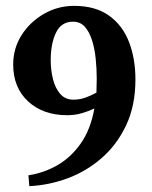

<svg xmlns="http://www.w3.org/2000/svg" viewBox="-20 -465 517 655"><path d="M80 170 77 133Q130 125 176 98.5Q222 72 255.5 24.5Q289 -23 302 -95Q281 -85 258 -78.5Q235 -72 209 -72Q127 -72 76 -119Q25 -166 25 -245Q25 -300 53.5 -345Q82 -390 129.5 -417.5Q177 -445 233 -445Q305 -445 351.5 -412Q398 -379 420 -322Q442 -265 442 -194Q442 -105 410.5 -38Q379 29 326.5 74.5Q274 120 210 143.5Q146 167 80 170ZM230 -125Q252 -125 271.5 -132Q291 -139 309 -149Q309 -161 309.5 -173Q310 -185 310 -197Q310 -230 306.5 -264.5Q303 -299 294 -327.5Q285 -356 269.5 -373.5Q254 -391 229 -391Q189 -391 171 -353.5Q153 -316 153 -260Q153 -225 161 -194Q169 -163 186 -144Q203 -125 230 -125Z"/></svg>

Font: Buenard
Style: Regular
Weight: 400
Version: Version 2.000